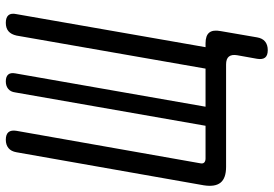

<svg xmlns="http://www.w3.org/2000/svg" viewBox="-162 -622 920 645"><g transform="rotate(-90 297.5 -300.0)"><path d="M451 140Q433 140 426 131Q419 122 422 104L434 37Q437 19 429.5 9.5Q422 0 403 0H59Q21 0 6 -18.5Q-9 -37 -3 -75L108 -704Q111 -722 122 -731Q133 -740 150 -740Q168 -740 175.5 -731Q183 -722 180 -704L71 -87Q69 -78 73.5 -73.5Q78 -69 87 -69H197L309 -708Q311 -724 321 -732Q331 -740 346 -740Q362 -740 369 -732Q376 -724 373 -708L261 -69H389L500 -704Q504 -722 514.5 -731Q525 -740 543 -740Q561 -740 568.5 -731Q576 -722 572 -704L461 -69H474Q500 -69 510 -56.5Q520 -44 515 -18L494 104Q491 122 480 131Q469 140 451 140Z"/></g></svg>

Font: Maple Mono Light
Style: Italic
Weight: 300
Italic angle: -10°
Monospace: yes
Designer: subframe7536
Version: Version 7.000